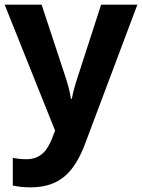

<svg xmlns="http://www.w3.org/2000/svg" viewBox="-20 -566 611 826"><path d="M0 -546 217 -4 205 27C185 79 156 119 94 119C71 119 49 116 35 113V232C53 236 77 240 111 240C240 240 301 172 347 50L571 -546H415L314 -234C304 -204 294 -169 289 -141H285C281 -170 272 -204 262 -234L159 -546Z"/></svg>

Font: Noto Sans Canadian Aboriginal
Style: Bold
Weight: 700
Designer: Monotype Design Team, Typotheque's Kevin King
Foundry: Monotype Imaging Inc.
Version: Version 2.004